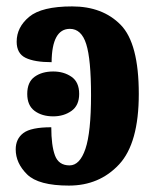

<svg xmlns="http://www.w3.org/2000/svg" viewBox="-20 -569 489 599"><path d="M195 10Q290 10 351.5 -56Q413 -122 413 -276Q413 -434 356.5 -491.5Q300 -549 205 -549Q110 -549 71 -516.5Q32 -484 32 -439Q32 -402 60 -388.5Q88 -375 141 -375Q142 -479 198 -479Q234 -479 249 -431.5Q264 -384 264 -272Q264 -156 246.5 -104.5Q229 -53 197 -53Q163 -53 151.5 -84Q140 -115 140 -172Q77 -172 53 -154Q29 -136 29 -103Q29 -60 64.5 -25Q100 10 195 10ZM146 -206Q179 -206 203 -223Q227 -240 227 -276Q227 -313 203 -329.5Q179 -346 146 -346Q111 -346 88 -329.5Q65 -313 65 -276Q65 -240 88 -223Q111 -206 146 -206Z"/></svg>

Font: Noto Serif ExtraCondensed Extra
Style: Regular
Weight: 800
Width: 3
Designer: Monotype Design Team
Foundry: Monotype Imaging Inc.
Version: Version 1.002